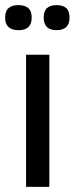

<svg xmlns="http://www.w3.org/2000/svg" viewBox="-22 -731 292 751"><path d="M80 0V-517H171V0ZM199 -613Q149 -613 149 -662Q149 -688 162 -699.5Q175 -711 199 -711Q224 -711 237 -699.5Q250 -688 250 -662Q250 -613 199 -613ZM51 -613Q-2 -613 -2 -662Q-2 -688 11.5 -699.5Q25 -711 50 -711Q75 -711 88.5 -699.5Q102 -688 102 -662Q102 -613 51 -613Z"/></svg>

Font: Bricolage Grotesque 12pt
Style: Regular
Weight: 400
Designer: Mathieu Triay
Foundry: Atelier Triay
Version: Version 1.001; ttfautohint (v1.8.4.7-5d5b);gftools[0.9.33.de